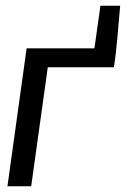

<svg xmlns="http://www.w3.org/2000/svg" viewBox="-20 -651 440 671"><path d="M310 -482H73L6 0H89L147 -416H378C389 -484 393 -559 400 -631H331Z"/></svg>

Font: Cantarell
Style: Oblique
Weight: 400
Italic angle: -8°
Designer: Dave Crossland
Version: Version 0.024